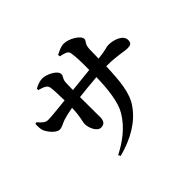

<svg xmlns="http://www.w3.org/2000/svg" viewBox="-183 -1050 1366 1366"><g transform="rotate(-45 500.0 -367.0)"><path d="M55 -531C53 -504 55 -475 62 -460C72 -438 111 -380 150 -380C172 -380 195 -396 221 -405C245 -413 279 -421 320 -428C318 -338 302 -307 302 -282C302 -241 330 -182 367 -182C400 -182 415 -201 415 -241L414 -442C466 -448 534 -455 597 -460C595 -343 581 -224 541 -157C485 -61 397 -1 314 42L323 59C458 23 566 -39 632 -135C687 -212 696 -326 701 -465H710C810 -465 863 -448 899 -448C927 -448 944 -454 944 -487C944 -535 877 -562 818 -562C798 -562 786 -551 701 -542L703 -636C706 -693 729 -688 729 -713C729 -747 653 -793 600 -793C575 -793 546 -780 516 -764L517 -749C566 -738 587 -731 590 -704C597 -661 598 -606 597 -532L414 -513C414 -543 415 -573 416 -590C419 -626 436 -628 436 -651C436 -691 357 -726 318 -726C293 -726 263 -715 239 -701L240 -687C286 -674 308 -664 313 -638C317 -616 319 -561 320 -503C260 -497 174 -487 140 -487C112 -487 95 -504 68 -535Z"/></g></svg>

Font: Noto Serif JP
Style: Bold
Weight: 700
Designer: Ryoko NISHIZUKA 西塚涼子 (kana & ideographs); Frank Grießhammer (Latin, Greek & Cyrillic); Wenlong ZHANG 张文龙 (bopomofo); San
Foundry: Adobe
Version: Version 2.001;hotconv 1.1.0;makeotfexe 2.6.0